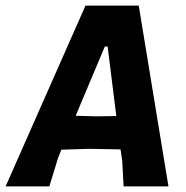

<svg xmlns="http://www.w3.org/2000/svg" viewBox="-36 -665 664 685"><path d="M459 -645 565 0H405L400 -92L394 -132L282 -134L183 -131L171 -101L140 0H-16L269 -645ZM338 -499 234 -252 306 -250 379 -251 348 -499Z"/></svg>

Font: Alegreya Sans SC ExtraBold
Style: Italic
Weight: 800
Italic angle: -7°
Designer: Juan Pablo del Peral
Foundry: Huerta Tipografica
Version: Version 2.007